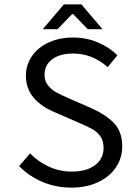

<svg xmlns="http://www.w3.org/2000/svg" viewBox="-20 -843 640 875"><path d="M271 -823H351L447 -710H380L313 -779H309L242 -710H175ZM67 -86 117 -144Q155 -105 204 -83Q253 -61 306 -61Q375 -61 413.5 -90.5Q452 -120 452 -169Q452 -201 437.5 -221.5Q423 -242 401 -254.5Q379 -267 334 -286L240 -327Q98 -383 98 -497Q98 -547 125.5 -587Q153 -627 202 -649.5Q251 -672 313 -672Q373 -672 425.5 -650Q478 -628 515 -591L471 -537Q401 -599 313 -599Q253 -599 218 -573Q183 -547 183 -502Q183 -473 199.5 -453Q216 -433 237.5 -421.5Q259 -410 300 -392L392 -352Q462 -321 499.5 -282Q537 -243 537 -176Q537 -123 508.5 -80.5Q480 -38 427.5 -13Q375 12 305 12Q235 12 173.5 -14Q112 -40 67 -86Z"/></svg>

Font: Office Code Pro
Style: Regular
Weight: 400
Designer: Nathan Rutzky & Paul D. Hunt
Foundry: Adobe Systems Incorporated
Version: Version 1.004